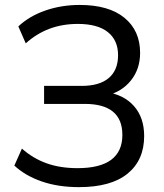

<svg xmlns="http://www.w3.org/2000/svg" viewBox="-20 -748 663 777"><path d="M38.1 -77.9 68.7 -146.6Q113.8 -106.7 168.7 -87.1Q223.6 -67.5 293.8 -67.5Q384.5 -67.5 429.9 -101.3Q475.2 -135.1 475.2 -201.9Q475.2 -327.5 323 -327.5H158.4V-400.4H310.4Q382.7 -400.4 420.2 -432.3Q457.8 -464.2 457.8 -524.8Q457.8 -585 416.4 -618.1Q375.1 -651.2 294.8 -651.2Q232.9 -651.2 180.5 -631.7Q128.1 -612.1 84.2 -572.6L54.2 -641.1Q98.3 -682.7 163.4 -705.4Q228.5 -728 302.7 -728Q420.2 -728 483.6 -676Q547 -624 547 -533.9Q547 -469 510.1 -422.7Q473.1 -376.3 410.3 -361V-375.4Q482.4 -364.4 522.9 -317.9Q563.4 -271.4 563.4 -197.4Q563.4 -100 496.3 -45.3Q429.3 9.3 299.4 9.3Q215.6 9.3 149.1 -13.6Q82.6 -36.5 38.1 -77.9Z"/></svg>

Font: Min Sans VF VF
Style: Regular
Weight: 400
Designer: Jinseong-Kim, NotoSansCJK, Nunito
Foundry: Jinseong-Kim
Version: Version 1.420;Glyphs 3.1.2 (3151)